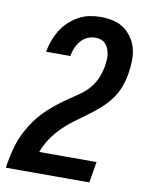

<svg xmlns="http://www.w3.org/2000/svg" viewBox="-84 -804 668 865"><g transform="rotate(10 250.0 -371.5)"><path d="M3 0V-1Q7 -27 12.5 -53Q18 -79 25.5 -104.5Q33 -130 45 -155Q57 -180 71.5 -203Q86 -226 104 -247.5Q122 -269 143 -288Q164 -307 186 -324Q208 -341 231.5 -356.5Q255 -372 278 -388.5Q301 -405 319 -426.5Q337 -448 347.5 -473.5Q358 -499 363 -525V-526Q365 -540 366.5 -554Q368 -568 366 -581Q364 -594 359.5 -606.5Q355 -619 346.5 -628.5Q338 -638 325.5 -642.5Q313 -647 299 -647Q281 -647 263 -639Q245 -631 232.5 -616Q220 -601 212.5 -583Q205 -565 202 -547V-546H91V-548Q96 -573 105 -598Q114 -623 128 -646Q142 -669 162.5 -688Q183 -707 206.5 -720Q230 -733 256 -738Q282 -743 307 -743Q337 -743 365 -736.5Q393 -730 414.5 -714.5Q436 -699 451.5 -676Q467 -653 473.5 -626Q480 -599 479 -569.5Q478 -540 473 -511Q468 -479 455.5 -447.5Q443 -416 422 -389Q401 -362 374.5 -339Q348 -316 320 -296Q292 -276 264 -255Q236 -234 212 -209.5Q188 -185 169 -156Q150 -127 139 -96H401L385 0Z"/></g></svg>

Font: Iosevka
Style: Bold Italic
Weight: 700
Italic angle: -9°
Monospace: yes
Designer: Belleve Invis
Foundry: Belleve Invis
Version: Version 32.5.0; ttfautohint (v1.8.4)